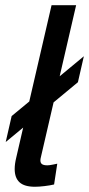

<svg xmlns="http://www.w3.org/2000/svg" viewBox="-20 -710 343 740"><path d="M137.2 -102.5Q135.7 -96.7 135.7 -91.8Q135.7 -81.5 142.3 -77.1Q148.9 -72.8 162.6 -72.8Q170.4 -72.8 184.3 -75.7Q198.2 -78.6 200.7 -79.1L188.5 1Q171.9 4.9 151.1 7.3Q130.4 9.8 114.7 9.8Q74.2 9.8 55.4 -7.3Q36.6 -24.4 36.6 -58.6Q36.6 -78.1 42.5 -102.1L69.3 -218.3L2 -162.6L24.9 -262.7L92.8 -318.8L178.7 -689.9H273.4L210 -416L303.2 -493.2L280.3 -393.1L186.5 -315.4Z"/></svg>

Font: Acari Sans Medium
Style: Italic
Weight: 500
Italic angle: -13°
Designer: Alfredo Marco Pradil and Stefan Peev
Foundry: Hanken Design Co.
Version: Version 1.045